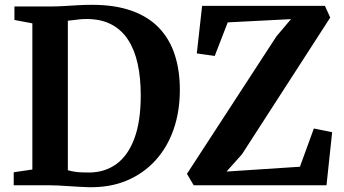

<svg xmlns="http://www.w3.org/2000/svg" viewBox="-20 -770 1428 798"><path d="M347.5 8Q328.5 7.5 306.8 6.2Q285 5 263.2 3.5Q241.5 2 221.5 1Q201.5 0 185.5 0H37V-54L114.5 -65.5V-673L40 -687V-743H184Q215.5 -743 244.5 -744.8Q273.5 -746.5 302.5 -748.2Q331.5 -750 362 -750Q457.5 -750 526.5 -725.5Q595.5 -701 640 -655Q684.5 -609 706 -543.5Q727.5 -478 727.5 -396.5Q727.5 -307 701.5 -232.2Q675.5 -157.5 625.8 -103Q576 -48.5 506 -19.2Q436 10 347.5 8ZM353 -53Q417 -54 464.5 -88.8Q512 -123.5 538.5 -194.5Q565 -265.5 565 -374Q565 -447 552 -505.5Q539 -564 512 -605.2Q485 -646.5 442.2 -668.8Q399.5 -691 340 -691Q322 -691 307.2 -689.2Q292.5 -687.5 281.2 -686Q270 -684.5 262 -684V-62.5Q276 -58.5 291 -56.2Q306 -54 321.5 -53.5Q337 -53 353 -53ZM785 0 757 -47.5 1129 -619 1189.5 -690.5 926.5 -677 872.5 -537.5 798 -548 820 -745.5H1330.5L1352.5 -697L985.5 -128.5L921.5 -57L1226.5 -77L1284.5 -236L1360.5 -220.5L1337 0Z"/></svg>

Font: Merriweather 36pt
Style: Bold
Weight: 700
Designer: Eben Sorkin
Foundry: Eben Sorkin
Version: Version 2.100